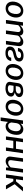

<svg xmlns="http://www.w3.org/2000/svg" viewBox="2590 -3177 752 5972"><g transform="rotate(90 2966.0 -191.0)"><path d="M239 10C390 10 499 -103 522 -263C544 -425 467 -540 316 -540C169 -540 56 -427 33 -262C11 -102 89 10 239 10ZM252 -67C158 -67 130 -163 144 -267C158 -369 212 -464 305 -464C398 -464 427 -370 413 -267C398 -162 346 -67 252 -67Z M712 0 763 -383C810 -430 851 -456 900 -456C955 -456 983 -422 976 -365L926 0H1036L1085 -360C1087 -371 1090 -378 1098 -390C1123 -422 1173 -456 1225 -456C1280 -456 1307 -422 1300 -365L1250 0H1361L1413 -384C1426 -480 1378 -540 1286 -540C1229 -540 1174 -522 1087 -435C1078 -497 1039 -540 960 -540C899 -540 835 -515 769 -441L780 -530H673L601 0Z M1878 -164 1773 -163 1772 -157C1763 -86 1704 -60 1639 -60C1564 -60 1530 -93 1536 -140C1540 -166 1551 -186 1572 -199C1591 -212 1630 -225 1690 -238C1782 -256 1877 -289 1892 -394C1899 -437 1886 -474 1856 -503C1825 -532 1775 -547 1706 -547C1597 -547 1488 -495 1472 -377L1471 -373H1575L1576 -376C1584 -436 1626 -471 1696 -471C1733 -471 1758 -464 1772 -451C1785 -438 1790 -420 1787 -399C1784 -378 1773 -361 1753 -347C1732 -334 1696 -321 1640 -310C1545 -290 1447 -260 1430 -151C1415 -46 1483 15 1627 15C1745 15 1857 -27 1877 -157Z M2180 10C2331 10 2440 -103 2463 -263C2485 -425 2408 -540 2257 -540C2110 -540 1997 -427 1974 -262C1952 -102 2030 10 2180 10ZM2193 -67C2099 -67 2071 -163 2085 -267C2099 -369 2153 -464 2246 -464C2339 -464 2368 -370 2354 -267C2339 -162 2287 -67 2193 -67Z M2729 15C2835 15 2984 -31 2984 -159C2984 -233 2919 -263 2854 -274V-275C2923 -292 3000 -334 3000 -415C3000 -515 2885 -538 2806 -538C2704 -538 2586 -503 2567 -387L2527 -136C2509 -16 2636 15 2729 15ZM2648 -236H2738C2791 -236 2876 -230 2876 -160C2876 -89 2805 -59 2737 -59C2691 -59 2622 -70 2631 -128ZM2797 -463C2841 -463 2891 -450 2891 -402C2891 -324 2816 -305 2750 -305H2657L2670 -380C2679 -435 2730 -463 2797 -463Z M3293 10C3444 10 3553 -103 3576 -263C3598 -425 3521 -540 3370 -540C3223 -540 3110 -427 3087 -262C3065 -102 3143 10 3293 10ZM3306 -67C3212 -67 3184 -163 3198 -267C3212 -369 3266 -464 3359 -464C3452 -464 3481 -370 3467 -267C3452 -162 3400 -67 3306 -67Z M3744 165 3774 -64C3807 -5 3863 10 3915 10C4042 10 4145 -87 4170 -272C4195 -453 4117 -540 4000 -540C3910 -540 3853 -486 3827 -455L3837 -530H3727L3632 165ZM3890 -69C3838 -69 3805 -102 3789 -167L3811 -331C3821 -405 3877 -460 3949 -460C4019 -460 4076 -411 4058 -271C4038 -135 3972 -69 3890 -69Z M4296 -530 4222 0H4328L4360 -229H4597L4565 0H4671L4746 -530H4639L4608 -312H4372L4403 -530Z M4994 9H4997C5060 9 5123 -22 5190 -85V-1H5274L5348 -531H5238L5186 -146C5136 -98 5098 -70 5043 -70C4979 -70 4954 -107 4963 -165L5012 -531H4903L4851 -147C4838 -51 4900 8 4994 9Z M5751 0H5869L5709 -272L5932 -530H5807L5620 -312H5555L5586 -530H5479L5405 0H5511L5543 -229H5616Z"/></g></svg>

Font: Cheyenne Sans Medium
Style: Italic
Weight: 500
Italic angle: -8.13011°
Designer: The Public Sans project authors (U.S. Web Design System), Libre Franklin designed by Pablo Impallari and Rodrigo Fuenzal
Foundry: The Cheyenne Sans Project Authors
Version: Version 2.007